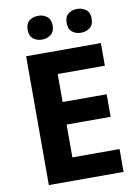

<svg xmlns="http://www.w3.org/2000/svg" viewBox="-99 -984 750 1048"><g transform="rotate(-10 276.0 -460.0)"><path d="M499.1 0H84.8V-714H499.1V-588.6H237.6V-433.4H481.7V-308.4H237.6V-126.6H499.1ZM118 -854.1Q118 -888.7 138.1 -904.4Q158.2 -920.2 187 -920.2Q215.1 -920.2 235.8 -904.4Q256.6 -888.7 256.6 -854.1Q256.6 -820.6 235.8 -804.4Q215.1 -788.3 187 -788.3Q158.2 -788.3 138.1 -804.4Q118 -820.6 118 -854.1ZM334.1 -854.1Q334.1 -888.7 354 -904.4Q373.9 -920.2 403.3 -920.2Q431.4 -920.2 452.1 -904.4Q472.8 -888.7 472.8 -854.1Q472.8 -820.6 452.1 -804.4Q431.4 -788.3 403.3 -788.3Q373.9 -788.3 354 -804.4Q334.1 -820.6 334.1 -854.1Z"/></g></svg>

Font: Noto Sans Khmer UI
Style: Regular
Weight: 400
Designer: Danh Hong and the Monotype Design Team
Foundry: Monotype Imaging Inc.
Version: Version 2.002